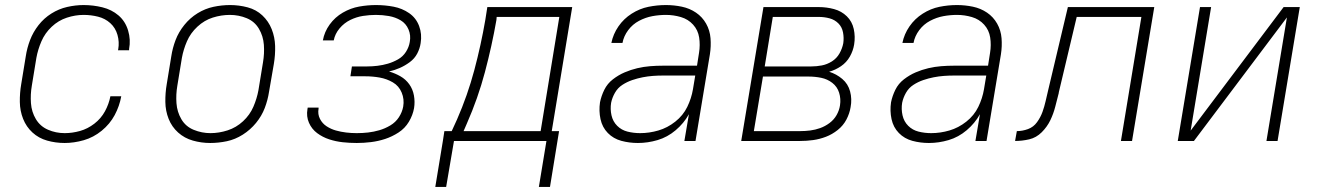

<svg xmlns="http://www.w3.org/2000/svg" viewBox="-20 -558 5224 760"><path d="M236 8Q273 8 311.5 -3Q350 -14 382.5 -40.5Q415 -67 434 -102.5Q453 -138 460 -177H417Q411 -146 395.5 -117.5Q380 -89 353.5 -68.5Q327 -48 296.5 -39.5Q266 -31 236 -31Q201 -31 170 -44.5Q139 -58 122 -86.5Q105 -115 102.5 -149.5Q100 -184 106 -219L124 -329Q130 -362 144 -394.5Q158 -427 184.5 -452Q211 -477 244.5 -488Q278 -499 311 -499Q340 -499 368 -492Q396 -485 416.5 -466.5Q437 -448 445 -420Q453 -392 448 -363Q448 -361 447 -359H491V-364Q498 -401 487 -437.5Q476 -474 449 -497Q422 -520 385.5 -529Q349 -538 311 -538Q279 -538 246 -530.5Q213 -523 183.5 -504.5Q154 -486 132.5 -458.5Q111 -431 99 -399.5Q87 -368 82 -335L64 -225Q58 -190 58.5 -154.5Q59 -119 71.5 -87.5Q84 -56 108.5 -33.5Q133 -11 166.5 -1.5Q200 8 236 8Z M812 8Q845 8 878 1Q911 -6 941 -25Q971 -44 993.5 -71.5Q1016 -99 1028 -130.5Q1040 -162 1045 -195L1064 -305Q1070 -341 1069 -376Q1068 -411 1055.5 -442.5Q1043 -474 1018.5 -497Q994 -520 960 -529Q926 -538 891 -538Q858 -538 825 -531Q792 -524 762 -505.5Q732 -487 709.5 -459Q687 -431 675 -399.5Q663 -368 658 -335L640 -225Q634 -190 634.5 -154.5Q635 -119 647.5 -87.5Q660 -56 685 -33.5Q710 -11 743.5 -1.5Q777 8 812 8ZM813 -31Q779 -31 747 -44Q715 -57 698 -86Q681 -115 678.5 -149.5Q676 -184 682 -219L700 -329Q706 -362 720 -394.5Q734 -427 761.5 -452.5Q789 -478 822.5 -488.5Q856 -499 890 -499Q925 -499 956.5 -486Q988 -473 1005 -444Q1022 -415 1024.5 -380.5Q1027 -346 1021 -311L1003 -201Q997 -168 983 -135.5Q969 -103 942 -78Q915 -53 881 -42Q847 -31 813 -31Z M1392 8Q1420 8 1448.5 4.5Q1477 1 1504.5 -8Q1532 -17 1557.5 -33.5Q1583 -50 1598.5 -76Q1614 -102 1619 -130Q1623 -155 1618.5 -180Q1614 -205 1600 -224.5Q1586 -244 1565 -256Q1544 -268 1520 -275Q1542 -280 1562.5 -289Q1583 -298 1602 -312Q1621 -326 1631.5 -346Q1642 -366 1645 -387Q1651 -423 1639 -455Q1627 -487 1599.5 -506Q1572 -525 1538 -531.5Q1504 -538 1468 -538Q1435 -538 1401.5 -532Q1368 -526 1337 -508Q1306 -490 1285 -461Q1264 -432 1258 -398H1301Q1306 -424 1324 -445.5Q1342 -467 1366.5 -479Q1391 -491 1417 -495Q1443 -499 1468 -499Q1494 -499 1519.5 -494.5Q1545 -490 1566 -477.5Q1587 -465 1597 -441.5Q1607 -418 1602 -392Q1599 -372 1587 -353Q1575 -334 1555.5 -323Q1536 -312 1515.5 -306Q1495 -300 1474 -297.5Q1453 -295 1433 -295H1373L1367 -256H1426Q1455 -256 1483 -251Q1511 -246 1535 -232Q1559 -218 1570 -191.5Q1581 -165 1576 -136Q1572 -114 1559 -94Q1546 -74 1525 -61.5Q1504 -49 1481.5 -42.5Q1459 -36 1437 -33.5Q1415 -31 1392 -31Q1371 -31 1350 -33.5Q1329 -36 1309.5 -41.5Q1290 -47 1273 -58Q1256 -69 1246.5 -87.5Q1237 -106 1241 -128V-132H1198Q1197 -129 1197 -126Q1192 -97 1203 -72Q1214 -47 1235.5 -31Q1257 -15 1283 -6.5Q1309 2 1336.5 5Q1364 8 1392 8Z M2113 182H2157L2193 -39H2164L2245 -530H1909L1901 -479Q1884 -380 1857.5 -280.5Q1831 -181 1789 -85L1768 -39H1739L1733 0H2143ZM2120 -39H1815L1828 -69Q1872 -169 1899.5 -272.5Q1927 -376 1945 -479L1946 -491H2194ZM1703 182H1746L1777 0H1733Z M2505 8Q2544 8 2583 -3.5Q2622 -15 2654.5 -42.5Q2687 -70 2707 -106L2689 0H2733L2790 -343Q2795 -375 2792.5 -406.5Q2790 -438 2775 -464.5Q2760 -491 2735 -508Q2710 -525 2679 -531.5Q2648 -538 2616 -538Q2581 -538 2546.5 -531Q2512 -524 2480.5 -504Q2449 -484 2428 -453.5Q2407 -423 2400 -388H2444Q2449 -415 2466.5 -438.5Q2484 -462 2509.5 -475.5Q2535 -489 2562 -494Q2589 -499 2616 -499Q2646 -499 2675 -490.5Q2704 -482 2723.5 -460.5Q2743 -439 2747.5 -409.5Q2752 -380 2747 -349L2739 -298H2605Q2579 -298 2553.5 -296Q2528 -294 2502.5 -288Q2477 -282 2452.5 -271.5Q2428 -261 2406 -244Q2384 -227 2372 -202.5Q2360 -178 2355 -153Q2350 -119 2357 -86.5Q2364 -54 2386 -31.5Q2408 -9 2439.5 -0.5Q2471 8 2505 8ZM2514 -31Q2488 -31 2464 -37Q2440 -43 2423 -60Q2406 -77 2400.5 -101.5Q2395 -126 2399 -151Q2403 -171 2414 -190.5Q2425 -210 2443.5 -222Q2462 -234 2482.5 -241Q2503 -248 2523.5 -252Q2544 -256 2564 -257.5Q2584 -259 2605 -259H2732L2723 -205Q2717 -169 2700.5 -135Q2684 -101 2653 -76.5Q2622 -52 2586 -41.5Q2550 -31 2514 -31Z M2914 0H3147Q3173 0 3198.5 -3.5Q3224 -7 3249 -16.5Q3274 -26 3296 -43.5Q3318 -61 3330.5 -85Q3343 -109 3347 -134Q3353 -166 3345 -196Q3337 -226 3314 -245.5Q3291 -265 3262 -274Q3287 -281 3309 -296Q3331 -311 3344 -334Q3357 -357 3361 -382Q3366 -413 3359.5 -443Q3353 -473 3332 -493.5Q3311 -514 3281.5 -522Q3252 -530 3221 -530H3002ZM3007 -295 3039 -491H3221Q3243 -491 3263.5 -485.5Q3284 -480 3298.5 -465.5Q3313 -451 3317 -429.5Q3321 -408 3318 -387Q3314 -366 3303 -346.5Q3292 -327 3273 -315Q3254 -303 3233 -299Q3212 -295 3191 -295ZM2964 -39 3000 -255H3180Q3206 -255 3230.5 -250Q3255 -245 3274.5 -230Q3294 -215 3301.5 -191Q3309 -167 3305 -141Q3302 -121 3291.5 -102.5Q3281 -84 3263.5 -71Q3246 -58 3226.5 -51Q3207 -44 3187 -41.5Q3167 -39 3147 -39Z M3657 8Q3696 8 3735 -3.5Q3774 -15 3806.5 -42.5Q3839 -70 3859 -106L3841 0H3885L3942 -343Q3947 -375 3944.5 -406.5Q3942 -438 3927 -464.5Q3912 -491 3887 -508Q3862 -525 3831 -531.5Q3800 -538 3768 -538Q3733 -538 3698.5 -531Q3664 -524 3632.5 -504Q3601 -484 3580 -453.5Q3559 -423 3552 -388H3596Q3601 -415 3618.5 -438.5Q3636 -462 3661.5 -475.5Q3687 -489 3714 -494Q3741 -499 3768 -499Q3798 -499 3827 -490.5Q3856 -482 3875.5 -460.5Q3895 -439 3899.5 -409.5Q3904 -380 3899 -349L3891 -298H3757Q3731 -298 3705.5 -296Q3680 -294 3654.5 -288Q3629 -282 3604.5 -271.5Q3580 -261 3558 -244Q3536 -227 3524 -202.5Q3512 -178 3507 -153Q3502 -119 3509 -86.5Q3516 -54 3538 -31.5Q3560 -9 3591.5 -0.5Q3623 8 3657 8ZM3666 -31Q3640 -31 3616 -37Q3592 -43 3575 -60Q3558 -77 3552.5 -101.5Q3547 -126 3551 -151Q3555 -171 3566 -190.5Q3577 -210 3595.5 -222Q3614 -234 3634.5 -241Q3655 -248 3675.5 -252Q3696 -256 3716 -257.5Q3736 -259 3757 -259H3884L3875 -205Q3869 -169 3852.5 -135Q3836 -101 3805 -76.5Q3774 -52 3738 -41.5Q3702 -31 3666 -31Z M3998 0Q4026 0 4054 -6.5Q4082 -13 4103.5 -34.5Q4125 -56 4137.5 -82Q4150 -108 4157 -135.5Q4164 -163 4171 -190V-192L4242 -491H4498L4417 0H4461L4549 -530H4207L4129 -201Q4124 -180 4119 -158Q4114 -136 4106.5 -115Q4099 -94 4085 -74.5Q4071 -55 4049 -47Q4027 -39 4005 -39Z M4642 0H4706L5074 -489L4993 0H5037L5125 -530H5061L4693 -41L4774 -530H4730Z"/></svg>

Font: Iosevka Sparkle XLtObl
Style: Regular
Weight: 200
Italic angle: -9°
Designer: Belleve Invis
Foundry: Belleve Invis
Version: Version 4.5.0; ttfautohint (v1.8.3)